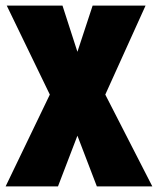

<svg xmlns="http://www.w3.org/2000/svg" viewBox="-20 -662 561 682"><path d="M354 -326 521 0H324L255 -180L186 0H0L157 -326L4 -642H202L255 -478L309 -642H497Z"/></svg>

Font: Teko
Style: Bold
Weight: 700
Designer: Manushi Parikh, Jonny Pinhorn
Foundry: Indian Type Foundry
Version: Version 1.106;PS 1.0;hotconv 1.0.78;makeotf.lib2.5.61930; tt